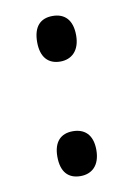

<svg xmlns="http://www.w3.org/2000/svg" viewBox="-62 -494 380 548"><g transform="rotate(-10 128.5 -220.0)"><path d="M72 -386C72 -342 93 -320 128 -320C160 -320 185 -341 185 -386C185 -431 163 -452 128 -452C93 -452 72 -431 72 -386ZM72 -54C72 -9 93 12 128 12C160 12 185 -8 185 -54C185 -99 161 -118 128 -118C93 -118 72 -97 72 -54Z"/></g></svg>

Font: Noto Sans Telugu Condensed
Style: Regular
Weight: 400
Width: 3
Designer: Jelle Bosma - Monotype Design Team
Foundry: Monotype Imaging Inc.
Version: Version 2.005